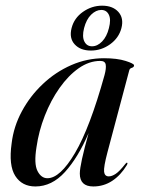

<svg xmlns="http://www.w3.org/2000/svg" viewBox="-20 -648 499 676"><path d="M358.5 -112.5Q344.5 -59.5 346.5 -43.2Q348.5 -27 363 -27Q374 -27 387.5 -36Q401 -45 421 -70.5Q425 -76 427.5 -75Q430.5 -74 426.5 -66.5Q405 -31 375 -11.2Q345 8.5 308.5 8.5Q261 8.5 261 -37Q261 -68.5 292 -179.5Q255 -93.5 208.8 -42.5Q162.5 8.5 104.5 8.5Q57.5 8.5 33.8 -28.5Q10 -65.5 21 -143.5Q28 -202.5 57 -256.2Q86 -310 130.8 -352.2Q175.5 -394.5 231 -418.8Q286.5 -443 346 -443Q392.5 -443 422.2 -433.5Q452 -424 452 -418Q452 -411.5 444.2 -409.2Q436.5 -407 435 -400ZM108.5 -130Q99 -71.5 112 -46Q125 -20.5 147 -20.5Q191.5 -20.5 244 -109.2Q296.5 -198 348 -383.5Q354.5 -407.5 352.2 -420.5Q350 -433.5 333 -433.5Q294 -433.5 257.2 -407.8Q220.5 -382 189.8 -338.5Q159 -295 137.8 -240.8Q116.5 -186.5 108.5 -130ZM300 -470Q263 -470 243 -491.8Q223 -513.5 232 -549Q241 -584.5 272 -606.2Q303 -628 339.5 -628Q377 -628 396.8 -606Q416.5 -584 407.5 -549Q398.5 -514.5 367.8 -492.2Q337 -470 300 -470ZM336.5 -613Q318 -613 301 -596.5Q284 -580 276 -549Q268.5 -519 277 -502Q285.5 -485 304 -485Q323 -485 339.5 -502Q356 -519 363.5 -549Q371.5 -579.5 363.2 -596.2Q355 -613 336.5 -613Z"/></svg>

Font: Fraunces 144pt S000
Style: Italic
Weight: 400
Italic angle: -16°
Version: Version 1.000; ttfautohint (v1.8.3)